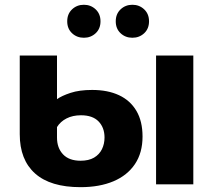

<svg xmlns="http://www.w3.org/2000/svg" viewBox="-20 -770 902 802"><path d="M316.3 11.8Q190.7 11.8 126.6 -45.3Q62.5 -102.4 62.5 -209.5V-537.9H218.1V-355.8Q237.3 -369.7 274.4 -382Q311.4 -394.3 365 -394.3Q430 -394.3 477 -372.4Q524 -350.5 549.7 -307.1Q575.4 -263.7 575.4 -199.6Q575.4 -131.8 543.7 -84.6Q512 -37.4 454 -12.8Q395.9 11.8 316.3 11.8ZM316.6 -98.6Q350.8 -98.6 372.9 -111.6Q394.9 -124.6 405.8 -146.7Q416.6 -168.7 416.6 -195.6Q416.6 -237 391.7 -262.8Q366.9 -288.5 318.3 -288.5Q283.9 -288.5 258.1 -275.4Q232.3 -262.3 218.1 -239.2V-195.2Q218.1 -152.1 243.3 -125.3Q268.5 -98.6 316.6 -98.6ZM631.9 0V-537.9H787.5V0ZM533 -612.3Q504 -612.3 483.8 -631.1Q463.5 -650 463.5 -681Q463.5 -711.9 483.8 -731Q504 -750.1 533 -750.1Q561.9 -750.1 582.2 -731Q602.5 -711.9 602.5 -681Q602.5 -650 582.2 -631.1Q561.9 -612.3 533 -612.3ZM330.3 -612.3Q301.3 -612.3 281.1 -631.1Q260.8 -650 260.8 -681Q260.8 -711.9 281.1 -731Q301.3 -750.1 330.3 -750.1Q359.2 -750.1 379.5 -731Q399.8 -711.9 399.8 -681Q399.8 -650 379.5 -631.1Q359.2 -612.3 330.3 -612.3Z"/></svg>

Font: Montserrat Alternates Thin
Style: Regular
Weight: 100
Designer: Julieta Ulanovsky
Foundry: Julieta Ulanovsky
Version: Version 9.000